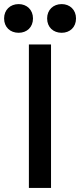

<svg xmlns="http://www.w3.org/2000/svg" viewBox="-68 -917 391 937"><path d="M73 0H181V-700H73ZM-48 -827C-48 -784 -18 -757 23 -757C63 -757 93 -784 93 -827C93 -869 63 -897 23 -897C-18 -897 -48 -869 -48 -827ZM162 -827C162 -784 192 -757 233 -757C273 -757 303 -784 303 -827C303 -869 273 -897 233 -897C192 -897 162 -869 162 -827Z"/></svg>

Font: Meta Space Medium
Style: Regular
Weight: 500
Designer: Meta Pool / Florian Karsten
Foundry: Meta Pool / Florian Karsten
Version: Version 2.000;Glyphs 3.1.1 (3137)